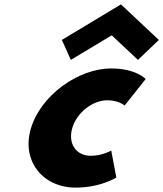

<svg xmlns="http://www.w3.org/2000/svg" viewBox="-20 -840 744 875"><path d="M261.9 -658 302.8 -567 489.2 -679 608.8 -567 703.9 -658 531.2 -820ZM469 -383C522 -383 547.9 -359 547.9 -359L643.9 -480C643.9 -480 600.2 -528 486.2 -528C337.2 -528 165.9 -406 120.9 -255C76.3 -105 176.5 15 324.5 15C438.5 15 510.2 -31 510.2 -31L486.9 -154C486.9 -154 446.7 -130 393.7 -130C326.7 -130 288.4 -186 309.5 -257C330.4 -327 402 -383 469 -383Z"/></svg>

Font: Hussar
Style: BdOblThree
Weight: 700
Foundry: Cannot Into Space Fonts
Version: Version 2.00